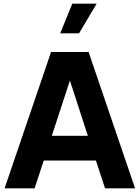

<svg xmlns="http://www.w3.org/2000/svg" viewBox="-20 -1029 763 1049"><path d="M508 -1009 412 -847H309L375 -1009ZM464 -745 718 0H554L504 -152H219L169 0H5L259 -745ZM263 -287H460L362 -589Z"/></svg>

Font: Plus Jakarta Display
Style: Bold
Weight: 700
Designer: Gumpita Rahayu
Foundry: Tokotype Studio
Version: Version 1.000;hotconv 1.0.109;makeotfexe 2.5.65596